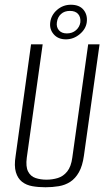

<svg xmlns="http://www.w3.org/2000/svg" viewBox="-20 -778 455 810"><path d="M172 12Q142 12 116.5 7.5Q91 3 73 -11Q55 -25 47 -51.5Q39 -78 46 -121L111 -591H160L93 -113Q88 -75 98.5 -54.5Q109 -34 130 -27Q151 -20 176 -20Q201 -20 224 -27Q247 -34 263.5 -54.5Q280 -75 285 -113L352 -591H400L334 -121Q328 -78 313 -51.5Q298 -25 276.5 -11Q255 3 228 7.5Q201 12 172 12ZM258 -612Q225 -612 206.5 -633.5Q188 -655 192 -684Q196 -715 221 -736.5Q246 -758 279 -758Q315 -758 332.5 -736.5Q350 -715 346 -684Q342 -655 316 -633.5Q290 -612 258 -612ZM262 -637Q285 -637 300.5 -650.5Q316 -664 319 -684Q321 -706 309.5 -719Q298 -732 275 -732Q252 -732 237.5 -719Q223 -706 220 -684Q217 -664 228.5 -650.5Q240 -637 262 -637Z"/></svg>

Font: Alumni Sans Light
Style: Italic
Weight: 300
Italic angle: -8°
Version: Version 1.016